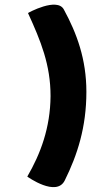

<svg xmlns="http://www.w3.org/2000/svg" viewBox="-20 -716 462 809"><path d="M249 -676C221 -729 98 -662 98 -661C152 -543 193 -443 193 -311C192 -178 151 -68 95 28C96 29 218 116 253 44C306 -63 344 -180 344 -329C344 -466 304 -575 249 -676Z"/></svg>

Font: Lilita 2
Style: Regular
Weight: 400
Designer: Juan Montoreano
Foundry: Juan Montoreano
Version: Version 2.001